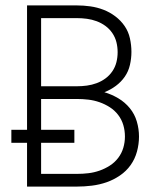

<svg xmlns="http://www.w3.org/2000/svg" viewBox="-20 -690 590 710"><path d="M80 0V-162H22V-210H80V-670H264Q289 -670 314 -666.5Q339 -663 362.5 -654Q386 -645 406.5 -629.5Q427 -614 441 -593.5Q455 -573 460.5 -548Q466 -523 466 -498Q466 -474 460.5 -450Q455 -426 441.5 -406.5Q428 -387 408.5 -372.5Q389 -358 366 -349Q393 -341 417.5 -326.5Q442 -312 460 -290Q478 -268 486 -240.5Q494 -213 494 -185Q494 -157 486.5 -129.5Q479 -102 463 -79.5Q447 -57 423.5 -41Q400 -25 374 -16Q348 -7 320 -3.5Q292 0 264 0ZM264 -371Q283 -371 301.5 -373.5Q320 -376 337.5 -382.5Q355 -389 370 -400Q385 -411 395.5 -426.5Q406 -442 410.5 -460Q415 -478 415 -497Q415 -516 410.5 -534Q406 -552 395.5 -567.5Q385 -583 370 -594Q355 -605 337.5 -611.5Q320 -618 301.5 -620.5Q283 -623 264 -623H132V-371ZM132 -47H264Q286 -47 307 -49.5Q328 -52 348 -59Q368 -66 386 -77.5Q404 -89 417 -106Q430 -123 436 -143.5Q442 -164 442 -185Q442 -207 436 -227.5Q430 -248 417 -265Q404 -282 386 -293.5Q368 -305 348 -312Q328 -319 307 -321.5Q286 -324 264 -324H132V-210H255V-162H132Z"/></svg>

Font: Lode Dark
Style: Regular
Weight: 400
Monospace: yes
Designer: Belleve Invis
Foundry: Belleve Invis
Version: Version 29.2.0; ttfautohint (v1.8.3)